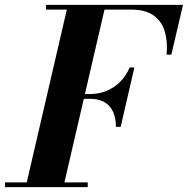

<svg xmlns="http://www.w3.org/2000/svg" viewBox="-68 -770 772 790"><path d="M37.5 0 211.5 -750H366.5L192.5 0ZM-47.5 0V-19.5H293V0ZM409 -248Q409 -281.5 398.2 -307.5Q387.5 -333.5 363.8 -348.5Q340 -363.5 301.5 -363.5H256.5V-383H301.5Q339.5 -383 371.5 -396.5Q403.5 -410 427.5 -434.5Q451.5 -459 465.5 -492.5H485L428.5 -248ZM617.5 -545Q622.5 -598.5 610 -640.5Q597.5 -682.5 563.8 -706.5Q530 -730.5 471.5 -730.5H121.5V-750H685L637 -545Z"/></svg>

Font: Bodoni Moda
Style: Bold Italic
Weight: 700
Italic angle: -13°
Version: Version 2.004